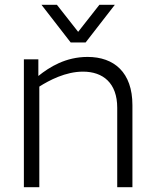

<svg xmlns="http://www.w3.org/2000/svg" viewBox="-20 -776 644 796"><path d="M335 -600 456 -756H392L304 -644L216 -756H152L273 -600ZM79 -530V0H143V-417C184 -443 252 -479 324 -479C407 -479 466 -432 466 -329V0H529V-340C529 -476 453 -540 343 -540C252 -540 185 -498 139 -461V-530Z"/></svg>

Font: Roundo
Style: Regular
Weight: 400
Designer: Shiva Nallaperumal
Foundry: Indian Type Foundry
Version: Version 2.000